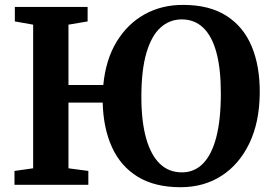

<svg xmlns="http://www.w3.org/2000/svg" viewBox="-20 -772 1138 802"><path d="M734.5 10Q626.5 10 555.2 -33.8Q484 -77.5 447.8 -157Q411.5 -236.5 409 -343.5H266V-69L349 -58V0H40.5V-58L118.5 -69V-669L42 -682.5V-743H346V-682.5L266 -669V-417H411.5Q421.5 -522.5 467 -597.5Q512.5 -672.5 584.2 -712.2Q656 -752 745.5 -751.5Q855 -751.5 926.2 -705.8Q997.5 -660 1031.8 -577.2Q1066 -494.5 1065 -383Q1064 -262 1021.8 -173.8Q979.5 -85.5 905.5 -37.8Q831.5 10 734.5 10ZM740 -52Q792 -52 828.2 -89Q864.5 -126 883.5 -199.2Q902.5 -272.5 902.5 -382Q902.5 -485 883.8 -553.5Q865 -622 828.5 -656.5Q792 -691 739.5 -691Q688.5 -691 650.5 -656.8Q612.5 -622.5 591.5 -550.8Q570.5 -479 570.5 -367.5Q570.5 -265.5 590.2 -195Q610 -124.5 647.5 -88.2Q685 -52 740 -52Z"/></svg>

Font: Merriweather 24pt
Style: Bold
Weight: 700
Designer: Eben Sorkin
Foundry: Eben Sorkin
Version: Version 2.100